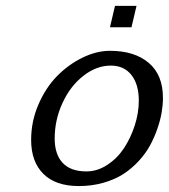

<svg xmlns="http://www.w3.org/2000/svg" viewBox="-20 -623 574 653"><path d="M85.9 0ZM371.1 -603H444.3L427.2 -530.3H354ZM273.9 -40Q311 -40 345 -62.3Q378.9 -84.5 401.9 -119.4Q424.8 -154.3 438.5 -197Q452.1 -239.7 452.1 -280.8Q452.1 -335.9 427 -367.9Q401.9 -399.9 356.9 -399.9Q308.1 -399.9 263.7 -365.2Q219.2 -330.6 192.6 -272.9Q166 -215.3 166 -151.9Q166 -98.1 193.1 -69.1Q220.2 -40 273.9 -40ZM534.2 -290Q534.2 -266.6 529.8 -240.5Q525.4 -214.4 515.1 -184.8Q504.9 -155.3 490 -127.9Q475.1 -100.6 451.7 -75.2Q428.2 -49.8 399.7 -31.2Q371.1 -12.7 332 -1.5Q293 9.8 248 9.8Q169.4 9.8 127.7 -31.5Q85.9 -72.8 85.9 -147Q85.9 -210 110.6 -267.3Q135.3 -324.7 173.8 -364Q212.4 -403.3 260.3 -426.8Q308.1 -450.2 354 -450.2Q437.5 -450.2 485.8 -409.2Q534.2 -368.2 534.2 -290Z"/></svg>

Font: Pfennig
Style: Italic
Weight: 500
Italic angle: -13°
Version: Version 20120410 ; ttfautohint (v0.8)